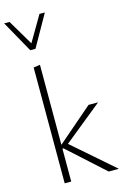

<svg xmlns="http://www.w3.org/2000/svg" viewBox="-159 -1069 734 1134"><g transform="rotate(-15 208.0 -502.5)"><path d="M358 0 136 -201H120V-217L345 -411H401V-409L148 -204L153 -233L418 -2V0ZM89 0V-708L129 -714V0ZM96 -812 105 -836 204 -1005H237L128 -812ZM96 -812 -12 -1005H21L121 -836L128 -812Z"/></g></svg>

Font: Ysabeau Office ExtraLight
Style: Regular
Weight: 250
Designer: Christian Thalmann (Catharsis Fonts)
Version: Version 2.001;gftools[0.9.30]; featfreeze: tnum,lnum,ss02